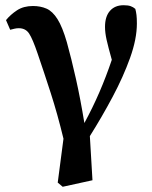

<svg xmlns="http://www.w3.org/2000/svg" viewBox="-20 -523 580 735"><path d="M201 176 223 8Q200 -87 174 -167.5Q148 -248 124 -318Q105 -374 91.5 -394.5Q78 -415 52 -415Q43 -415 35 -413Q27 -411 19 -409L3 -446Q20 -467 45 -483.5Q70 -500 106 -500Q135 -500 158 -490Q181 -480 200 -450Q219 -420 236 -361Q253 -300 270.5 -222Q288 -144 303 -52Q335 -111 360.5 -170Q386 -229 408 -294Q394 -344 388 -371Q382 -398 382 -420Q382 -460 401 -481.5Q420 -503 453 -503Q470 -503 480 -499.5Q490 -496 498 -489Q501 -478 502.5 -465.5Q504 -453 504 -433Q504 -374 478 -301.5Q452 -229 411 -152Q370 -75 324 -2L334 167L220 192Z"/></svg>

Font: Source Serif 4 SmText Semibold
Style: Regular
Weight: 600
Designer: Frank Grießhammer
Foundry: Adobe
Version: Version 4.005;hotconv 1.1.0;makeotfexe 2.6.0